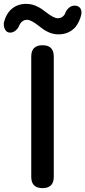

<svg xmlns="http://www.w3.org/2000/svg" viewBox="-64 -969 440 989"><path d="M155 0Q97 0 97 -58V-678Q97 -736 155 -736Q213 -736 213 -678V-368V-58Q213 0 155 0ZM237 -792Q206 -792 178 -807Q161 -815 134 -837Q96 -867 75 -867Q52 -867 38 -844Q32 -826 18 -813Q3 -800 -14 -801Q-31 -802 -39 -819Q-46 -833 -44 -853Q-32 -900 -2 -924.5Q28 -949 71 -949Q103 -949 131 -934Q148 -926 176 -904Q213 -875 234 -875Q257 -875 270 -896Q276 -915 290 -928Q305 -941 323 -940Q341 -939 349.5 -926.5Q358 -914 355 -895Q346 -856 324 -829Q290 -792 237 -792Z"/></svg>

Font: GenSenRounded TW M
Style: Regular
Weight: 500
Version: Version 1.501;PS 1;hotconv 16.6.51;makeotf.lib2.5.65220